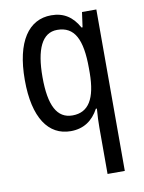

<svg xmlns="http://www.w3.org/2000/svg" viewBox="-88 -608 683 910"><g transform="rotate(-10 254.0 -153.5)"><path d="M355 16V240H438V-537H369L359 -465H354C324 -519 283 -547 222 -547C114 -547 46 -452 46 -266C46 -84 112 10 219 10C281 10 325 -20 354 -74H359C356 -39 355 -7 355 16ZM240 -62C166 -62 131 -128 131 -265C131 -399 165 -474 238 -474C321 -474 355 -409 355 -269V-246C354 -123 318 -62 240 -62Z"/></g></svg>

Font: Noto Sans Gujarati Condensed
Style: Regular
Weight: 400
Width: 3
Designer: Jelle Bosma - Monotype Design Team, Universal Thirst
Foundry: Monotype Imaging Inc.
Version: Version 2.106